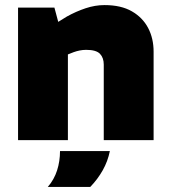

<svg xmlns="http://www.w3.org/2000/svg" viewBox="-20 -551 669 755"><path d="M51 0V-521H194L209 -465L243 -486Q279 -506 316.5 -518.5Q354 -531 391 -531Q456 -531 498.5 -506.5Q541 -482 562.5 -441Q584 -400 584 -348V0H388V-297Q388 -324 373 -339.5Q358 -355 319 -355Q306 -355 293.5 -352.5Q281 -350 270 -346L247 -337V0ZM168 184Q193 155 204.5 119Q216 83 216 43H412Q404 83 384 118.5Q364 154 335 184Z"/></svg>

Font: REM ExtraBold
Style: Regular
Weight: 800
Designer: Octavio Pardo
Foundry: Ashler Design
Version: Version 1.005;gftools[0.9.28]